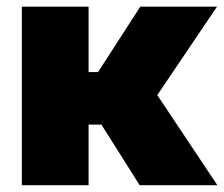

<svg xmlns="http://www.w3.org/2000/svg" viewBox="-20 -542 656 562"><path d="M43.9 0V-522.5H239.3V-331.1H267.1L390.6 -522.5H615.2L440.4 -263.7L616.2 0H388.7L276.9 -177.2H239.3V0Z"/></svg>

Font: Inter 28pt Black
Style: Regular
Weight: 900
Designer: Rasmus Andersson
Foundry: rsms
Version: Version 4.001;git-66647c0bb